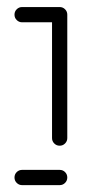

<svg xmlns="http://www.w3.org/2000/svg" viewBox="-20 -539 253 559"><path d="M22.2 -496.3Q22.2 -505.6 28.7 -512Q35.2 -518.5 44.4 -518.5H153.7Q163 -518.5 169.4 -512Q175.9 -505.6 175.9 -496.3Q175.9 -487 169.4 -480.6Q163 -474.1 153.7 -474.1H44.4Q35.2 -474.1 28.7 -480.6Q22.2 -487 22.2 -496.3ZM153.7 -518.5Q163 -518.5 169.4 -512Q175.9 -505.6 175.9 -496.3V-137Q175.9 -127.8 169.4 -121.3Q163 -114.8 153.7 -114.8Q144.4 -114.8 138 -121.3Q131.5 -127.8 131.5 -137V-496.3Q131.5 -505.6 138 -512Q144.4 -518.5 153.7 -518.5ZM22.2 -22.2Q22.2 -31.5 28.7 -38Q35.2 -44.4 44.4 -44.4H153.7Q163 -44.4 169.4 -38Q175.9 -31.5 175.9 -22.2Q175.9 -13 169.4 -6.5Q163 0 153.7 0H44.4Q35.2 0 28.7 -6.5Q22.2 -13 22.2 -22.2Z"/></svg>

Font: 26F Galaxy Hebrew
Style: Regular
Weight: 400
Designer: C₂₉H₂₅N₃O₅
Version: Version 1.000